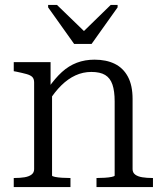

<svg xmlns="http://www.w3.org/2000/svg" viewBox="-20 -762 667 782"><path d="M282 -583H353L459 -732V-742H431L309 -623H335L212 -742H176V-732ZM36 0V-37H38Q62 -37 80 -40Q98 -43 108.5 -51Q119 -59 119 -73V-426Q119 -441 111.5 -448.5Q104 -456 87.5 -460.5Q71 -465 47 -470L36 -472V-509H186V-402L192 -395V-47Q192 -44 204 -41.5Q216 -39 233 -38Q250 -37 264 -37H267V0ZM603 0H373V-37H375Q389 -37 406 -38Q423 -39 435 -41.5Q447 -44 447 -47V-349Q447 -391 438 -417.5Q429 -444 408.5 -456.5Q388 -469 352 -469Q318 -469 287.5 -455Q257 -441 230 -414.5Q203 -388 179 -350L177 -404Q204 -443 232 -468.5Q260 -494 293 -506.5Q326 -519 365 -519Q413 -519 447.5 -502Q482 -485 501 -449.5Q520 -414 520 -359V-73Q520 -59 530.5 -51Q541 -43 559.5 -40Q578 -37 601 -37H603Z"/></svg>

Font: Roboto Serif 36pt Light
Style: Regular
Weight: 300
Designer: Greg Gazdowicz
Foundry: Commercial Type
Version: Version 1.008